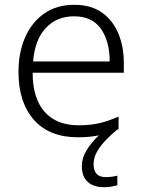

<svg xmlns="http://www.w3.org/2000/svg" viewBox="-20 -562 592 800"><path d="M370 123Q370 176 421 176Q436 176 448.5 174Q461 172 469 170V210Q458 213 444.5 215.5Q431 218 413 218Q369 218 345 195.5Q321 173 321 130Q321 97 340.5 64.5Q360 32 392 2Q353 10 305 10Q185 10 121 -63Q57 -136 57 -262Q57 -343 84.5 -406Q112 -469 164 -505.5Q216 -542 290 -542Q358 -542 403.5 -510.5Q449 -479 472.5 -424Q496 -369 496 -298V-259H116Q116 -153 165.5 -96.5Q215 -40 307 -40Q356 -40 393 -48.5Q430 -57 474 -76V-24Q470 -22 467 -21Q416 22 393 55.5Q370 89 370 123ZM289 -494Q216 -494 170.5 -445Q125 -396 118 -306H437Q437 -390 400.5 -442Q364 -494 289 -494Z"/></svg>

Font: Noto Sans Thai Looped Light
Style: Regular
Weight: 300
Designer: Sasikarn Vongin, Ben Mitchell
Foundry: The Fontpad Ltd
Version: Version 1.001; ttfautohint (v1.8.4.7-5d5b)